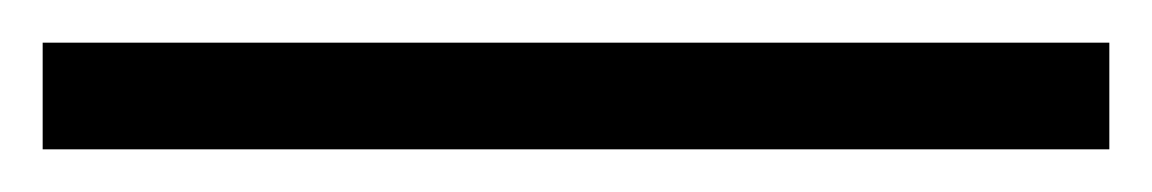

<svg xmlns="http://www.w3.org/2000/svg" viewBox="-20 55 540 90"><path d="M0 125V75H500V125Z"/></svg>

Font: Junicode
Style: Regular
Weight: 400
Designer: Peter S. Baker
Version: Version 2.100; ttfautohint (v1.8.4)